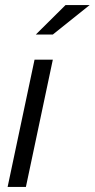

<svg xmlns="http://www.w3.org/2000/svg" viewBox="-20 -736 373 756"><path d="M10 0 116 -501H188L82 0ZM121 -600 238 -716H333L188 -600Z"/></svg>

Font: Red Hat Display VF
Style: Italic
Weight: 300
Italic angle: -12°
Designer: Pentagram, MCKL
Foundry: Pentagram, MCKL
Version: Version 1.010